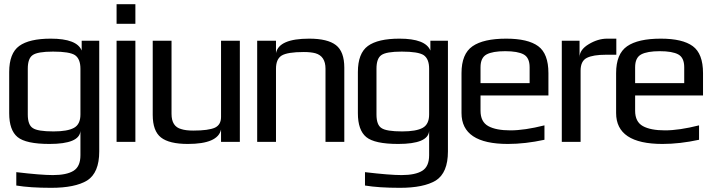

<svg xmlns="http://www.w3.org/2000/svg" viewBox="-20 -679 3407 919"><path d="M24 -334Q24 -424 72 -459Q120 -494 223 -494Q348 -494 371 -437V-484H455V46Q455 148 397 185Q339 220 225 220Q124 220 58 209V145Q176 159 233 159Q299 159 332 138.5Q365 118 365 64V-52Q360 10 217 10Q104 10 64 -23Q24 -56 24 -137ZM365 -131V-350Q365 -397 339 -415Q313 -432 234 -432Q159 -432 136 -415Q113 -399 113 -350V-131Q113 -81 137 -66Q160 -50 236 -50Q303 -50 334 -67Q365 -84 365 -131Z M628 -565H538V-659H628ZM628 0H538V-484H628Z M879 10Q790 10 750.5 -21Q711 -52 711 -129V-484H801V-134Q801 -73 848 -61Q869 -54 905 -54Q978 -54 1009 -68Q1038 -82 1038 -119V-484H1128V0H1038V-59Q1023 10 879 10Z M1460 -494Q1548 -494 1588 -463Q1628 -432 1628 -355V0H1538V-350Q1538 -410 1490 -424Q1468 -430 1434 -430Q1356 -430 1328 -413Q1301 -396 1301 -350V0H1211V-484H1301V-425Q1315 -494 1460 -494Z M1693 -334Q1693 -424 1741 -459Q1789 -494 1892 -494Q2017 -494 2040 -437V-484H2124V46Q2124 148 2066 185Q2008 220 1894 220Q1793 220 1727 209V145Q1845 159 1902 159Q1968 159 2001 138.5Q2034 118 2034 64V-52Q2029 10 1886 10Q1773 10 1733 -23Q1693 -56 1693 -137ZM2034 -131V-350Q2034 -397 2008 -415Q1982 -432 1903 -432Q1828 -432 1805 -415Q1782 -399 1782 -350V-131Q1782 -81 1806 -66Q1829 -50 1905 -50Q1972 -50 2003 -67Q2034 -84 2034 -131Z M2403 -494Q2507 -494 2556 -458Q2605 -422 2605 -329V-222H2280V-149Q2280 -96 2317 -75.5Q2354 -55 2423 -55Q2491 -55 2586 -79V-10Q2494 10 2411 10Q2189 10 2189 -138V-329Q2189 -421 2241.5 -457.5Q2294 -494 2403 -494ZM2280 -357V-281H2515V-357Q2515 -403 2486.5 -418.5Q2458 -434 2398 -434Q2338 -434 2309 -418.5Q2280 -403 2280 -357Z M2754 -405Q2754 -441 2798 -467.5Q2842 -494 2886 -494H2930V-417H2880Q2819 -417 2789 -402Q2759 -387 2759 -341V0H2669V-484H2754Z M3143 -494Q3247 -494 3296 -458Q3345 -422 3345 -329V-222H3020V-149Q3020 -96 3057 -75.5Q3094 -55 3163 -55Q3231 -55 3326 -79V-10Q3234 10 3151 10Q2929 10 2929 -138V-329Q2929 -421 2981.5 -457.5Q3034 -494 3143 -494ZM3020 -357V-281H3255V-357Q3255 -403 3226.5 -418.5Q3198 -434 3138 -434Q3078 -434 3049 -418.5Q3020 -403 3020 -357Z"/></svg>

Font: Gamestation Display
Style: Regular
Weight: 400
Designer: Jonas Hecksher
Foundry: Jonas Hecksher, Playtypeª, e-types AS
Version: Version 1.003